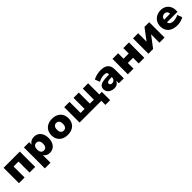

<svg xmlns="http://www.w3.org/2000/svg" viewBox="527 -2364 4399 4399"><g transform="rotate(-45 2726.0 -164.5)"><path d="M66 0V-498H592V0H409V-358H249V0Z M725 180V-498H896V-408H892Q911 -455 956 -482Q1001 -509 1059 -509Q1126 -509 1175.5 -477Q1225 -445 1252 -386.5Q1279 -328 1279 -249Q1279 -172 1252.5 -113Q1226 -54 1177 -21.5Q1128 11 1059 11Q1004 11 962 -14.5Q920 -40 902 -79H908V180ZM1001 -124Q1045 -124 1071 -155Q1097 -186 1097 -249Q1097 -313 1071 -343.5Q1045 -374 1001 -374Q957 -374 931 -343.5Q905 -313 905 -249Q905 -186 931.5 -155Q958 -124 1001 -124Z M1644 11Q1560 11 1497.5 -20.5Q1435 -52 1401 -111Q1367 -170 1367 -249Q1367 -329 1401.5 -387.5Q1436 -446 1498 -477.5Q1560 -509 1644 -509Q1728 -509 1790 -477.5Q1852 -446 1886.5 -387.5Q1921 -329 1921 -249Q1921 -170 1886.5 -111Q1852 -52 1790 -20.5Q1728 11 1644 11ZM1644 -125Q1688 -125 1714 -156Q1740 -187 1740 -249Q1740 -312 1714 -342.5Q1688 -373 1644 -373Q1600 -373 1574 -342.5Q1548 -312 1548 -249Q1548 -187 1574 -156Q1600 -125 1644 -125Z M2735 132V0H2030V-498H2202V-140H2332V-498H2503V-140H2633V-498H2805V-137H2888V132Z M3152 11Q3094 11 3049.5 -10.5Q3005 -32 2980 -69Q2955 -106 2955 -153Q2955 -207 2984.5 -239Q3014 -271 3078.5 -286Q3143 -301 3248 -301H3308V-215H3253Q3222 -215 3199 -212Q3176 -209 3161 -202.5Q3146 -196 3138.5 -186Q3131 -176 3131 -161Q3131 -137 3148 -122.5Q3165 -108 3197 -108Q3222 -108 3242.5 -120Q3263 -132 3275.5 -152.5Q3288 -173 3288 -201V-311Q3288 -350 3266.5 -364.5Q3245 -379 3197 -379Q3158 -379 3112.5 -368Q3067 -357 3019 -331L2975 -449Q3006 -467 3046 -480.5Q3086 -494 3130.5 -501.5Q3175 -509 3216 -509Q3298 -509 3352.5 -485.5Q3407 -462 3435 -413Q3463 -364 3463 -285V0H3302V-94H3304Q3294 -62 3273.5 -38.5Q3253 -15 3223 -2Q3193 11 3152 11Z M3594 0V-498H3777V-322H3945V-498H4128V0H3945V-183H3777V0Z M4260 0V-498H4426V-204H4410L4631 -498H4784V0H4618V-294H4635L4413 0Z M5196 11Q5100 11 5032 -21Q4964 -53 4929 -111.5Q4894 -170 4894 -249Q4894 -325 4927.5 -383Q4961 -441 5021.5 -475Q5082 -509 5162 -509Q5236 -509 5292 -478Q5348 -447 5380 -389Q5412 -331 5412 -249V-208H5045V-297H5275L5261 -284Q5261 -339 5236.5 -365.5Q5212 -392 5168 -392Q5136 -392 5113 -377.5Q5090 -363 5077 -335.5Q5064 -308 5064 -267V-254Q5064 -206 5079 -177Q5094 -148 5124.5 -134.5Q5155 -121 5203 -121Q5241 -121 5282.5 -132Q5324 -143 5355 -163L5400 -44Q5359 -18 5304.5 -3.5Q5250 11 5196 11Z"/></g></svg>

Font: Nunito Sans 10pt Black
Style: Regular
Weight: 900
Designer: Vernon Adams
Foundry: Vernon Adams
Version: Version 3.101;gftools[0.9.27]